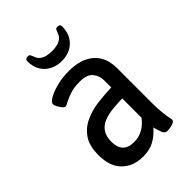

<svg xmlns="http://www.w3.org/2000/svg" viewBox="-213 -808 907 907"><g transform="rotate(-45 240.5 -354.5)"><path d="M197 6Q131 6 91 -33.5Q51 -73 51 -149Q51 -210 75.5 -246Q100 -282 140 -300.5Q180 -319 227 -325Q274 -331 320 -332V-379Q320 -410 301 -433.5Q282 -457 233 -457Q196 -457 169 -448Q142 -439 126 -430Q110 -421 104 -421Q97 -421 89 -431Q81 -441 75 -452.5Q69 -464 69 -470Q69 -483 92.5 -496.5Q116 -510 153.5 -519.5Q191 -529 234 -529Q288 -529 326 -511Q364 -493 384 -459.5Q404 -426 404 -378V-148Q404 -107 407 -80Q410 -53 413 -38.5Q416 -24 416 -22Q416 -15 409.5 -10.5Q403 -6 394 -3.5Q385 -1 376 0Q367 1 362 1Q346 1 339 -18.5Q332 -38 327 -58Q302 -28 270.5 -11Q239 6 197 6ZM214 -73Q247 -73 273.5 -88Q300 -103 320 -130V-259Q288 -258 256.5 -255Q225 -252 198 -242Q171 -232 155 -210Q139 -188 139 -150Q139 -112 157.5 -92.5Q176 -73 214 -73ZM244 -585Q213 -585 186.5 -597.5Q160 -610 143.5 -636Q127 -662 127 -700Q127 -708 131.5 -711.5Q136 -715 145 -715Q155 -715 158 -708.5Q161 -702 166 -690Q171 -676 182 -667.5Q193 -659 208.5 -655Q224 -651 244 -651Q264 -651 279.5 -655Q295 -659 306 -667.5Q317 -676 322 -690Q327 -702 329.5 -708.5Q332 -715 342 -715Q351 -715 355.5 -711.5Q360 -708 360 -700Q360 -662 343.5 -636Q327 -610 301 -597.5Q275 -585 244 -585Z"/></g></svg>

Font: Asap Condensed VF Beta
Style: Regular
Weight: 400
Designer: Pablo Cosgaya
Foundry: Omnibus-Type
Version: Version 1.008